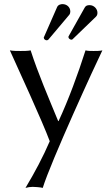

<svg xmlns="http://www.w3.org/2000/svg" viewBox="-20 -677 546 934"><path d="M28 -432C68 -343 187 -85 222 10C190 85 149 162 104 237C114 234 129 232 139 232C149 232 178 234 188 237C226 112 445 -365 478 -432C468 -429 445 -429 435 -429C425 -429 406 -429 396 -432C360 -319 313 -191 265 -88H263C214 -207 166 -318 129 -432C116 -429 94 -429 80 -429C67 -429 42 -429 28 -432ZM454 -615C454 -634 437 -652 416 -652C404 -652 397 -649 392 -640L314 -501C313 -500 313 -498 313 -497C313 -489 322 -484 327 -484C329 -484 331 -484 333 -486L447 -596C453 -602 454 -609 454 -615ZM322 -621C322 -642 305 -657 284 -657C280 -657 264 -656 258 -643L194 -497C193 -496 193 -495 193 -494C193 -486 201 -481 207 -481C210 -481 213 -482 215 -484L317 -605C321 -610 322 -616 322 -621Z"/></svg>

Font: Libertinus Sans
Style: Regular
Weight: 400
Designer: Philipp H. Poll, Khaled Hosny
Foundry: Caleb Maclennan
Version: Version 7.050;RELEASE